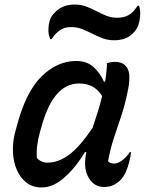

<svg xmlns="http://www.w3.org/2000/svg" viewBox="-20 -813 640 844"><path d="M315 -545Q362 -545 391.5 -518Q421 -491 437 -454H442Q450 -504 450 -535Q467 -541 487 -541Q525 -541 541 -511Q557 -481 540 -405Q529 -350 512 -300.5Q495 -251 479.5 -203Q464 -155 455 -104Q464 -94 481 -94Q498 -94 517 -108Q536 -122 550 -144H556Q555 -135 553.5 -125.5Q552 -116 548 -102Q536 -51 512 -24Q496 -8 478.5 0.5Q461 9 437 9Q394 9 370 -31Q346 -71 358 -135Q359 -140 360 -144H353Q314 -78 264 -33.5Q214 11 164 11Q124 11 96.5 -10Q69 -31 54 -66Q39 -101 37 -142.5Q35 -184 45 -226L51 -248Q91 -406 161 -475.5Q231 -545 315 -545ZM142 -119Q160 -98 189 -98Q237 -98 284 -133Q331 -168 387 -251Q398 -285 409 -319Q420 -353 429 -391Q412 -418 387.5 -432Q363 -446 327 -446Q213 -446 161 -251L156 -234Q147 -202 143.5 -173.5Q140 -145 142 -119ZM496 -735Q524 -735 545 -746.5Q566 -758 585 -788H591Q598 -768 596 -741Q595 -726 589 -705.5Q583 -685 564 -666Q534 -636 482 -636Q454 -636 430.5 -645Q407 -654 385.5 -665Q364 -676 341.5 -685Q319 -694 292 -694Q263 -694 243 -680Q223 -666 207 -641H201Q197 -650 194.5 -662Q192 -674 193 -688Q193 -702 198.5 -722Q204 -742 222 -759Q237 -775 258.5 -784Q280 -793 307 -793Q337 -793 360 -784Q383 -775 404 -764Q425 -753 447 -744Q469 -735 496 -735Z"/></svg>

Font: Recursive Mn Csl St Med
Style: Italic
Weight: 500
Italic angle: -15°
Monospace: yes
Version: Version 1.079;hotconv 1.0.112;makeotfexe 2.5.65598; ttfautoh